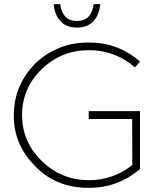

<svg xmlns="http://www.w3.org/2000/svg" viewBox="-20 -905 798 926"><path d="M407.5 1Q250.5 1 150 -103Q46.5 -207 46.5 -346Q46.5 -394 56.8 -436.5Q67 -479 91.5 -522Q119 -571.5 164.2 -611.8Q209.5 -652 271 -676Q332.5 -700 409 -700Q550.5 -700 655 -608L631 -580Q535.5 -663 409 -663Q276 -663 181.2 -571.5Q86.5 -480 86.5 -350Q86.5 -221 181.5 -128.5Q276.5 -36 409.5 -36Q525.5 -36 618 -109L617.5 -331H408V-369H655V-90Q550.5 1 407.5 1ZM351.5 -772Q300 -772 271.5 -803.2Q243 -834.5 239 -885H270.5Q274 -850 293.2 -827Q312.5 -804 351.5 -804Q389 -804 408.2 -826.2Q427.5 -848.5 431.5 -885H463.5Q460.5 -852.5 447.8 -827.2Q435 -802 411.2 -787Q387.5 -772 351.5 -772Z"/></svg>

Font: Argentum Novus ExtraLight
Style: Regular
Weight: 250
Designer: Julieta Ulanovsky (font) & Cristiano Sobral (main changes)
Foundry: Julieta Ulanovsky (font) & Cristiano Sobral (main changes)
Version: Version 3.00;November 27, 2020;FontCreator 13.0.0.2655 64-bi